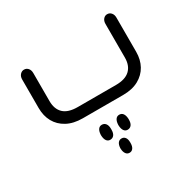

<svg xmlns="http://www.w3.org/2000/svg" viewBox="-146 -539 961 955"><g transform="rotate(-30 335.0 -61.5)"><path d="M451 0H220Q167 0 130 -20Q93 -40 74 -74.5Q55 -109 55 -154V-318Q55 -335 64.5 -345.5Q74 -356 87 -356Q101 -356 110 -345.5Q119 -335 119 -318V-157Q119 -111 145 -86Q171 -61 226 -61H445Q499 -61 525.5 -86Q552 -111 552 -157V-350Q552 -367 561 -377.5Q570 -388 583 -388Q597 -388 606 -377.5Q615 -367 615 -350V-154Q615 -109 596 -74.5Q577 -40 540.5 -20Q504 0 451 0ZM285 161Q272 161 264.5 150.5Q257 140 256 121V115Q257 96 264.5 85.5Q272 75 285 75Q299 75 307 85.5Q315 96 315 115V121Q315 140 307 150.5Q299 161 285 161ZM385 161Q372 161 364.5 150.5Q357 140 356 121V115Q357 96 364.5 85.5Q372 75 385 75Q399 75 406.5 85.5Q414 96 415 115V121Q415 140 407 150.5Q399 161 385 161ZM307 221Q308 203 315.5 193Q323 183 336 183Q349 183 356.5 193Q364 203 364 221V226Q364 244 356.5 254.5Q349 265 336 265Q323 265 315.5 254.5Q308 244 307 226Z"/></g></svg>

Font: Beiruti
Style: Regular
Weight: 400
Version: Version 1.00